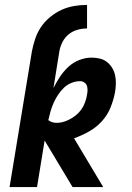

<svg xmlns="http://www.w3.org/2000/svg" viewBox="-20 -763 540 783"><path d="M110 -553Q115 -579 123.5 -604.5Q132 -630 147 -652.5Q162 -675 184.5 -693.5Q207 -712 231.5 -723Q256 -734 282.5 -738.5Q309 -743 335 -743V-647Q316 -647 296 -641.5Q276 -636 260 -623Q244 -610 234.5 -591Q225 -572 222 -553ZM276 0 162 -190 131 0H19L110 -553H222L198 -404Q210 -428 224.5 -450Q239 -472 259 -490.5Q279 -509 304 -518.5Q329 -528 353 -528Q371 -528 387.5 -524Q404 -520 416.5 -510Q429 -500 437.5 -486Q446 -472 449.5 -455.5Q453 -439 452.5 -421.5Q452 -404 449 -386Q443 -355 430.5 -324Q418 -293 395 -268Q372 -243 342.5 -226.5Q313 -210 282 -199L401 0ZM210 -262Q232 -262 254 -271.5Q276 -281 294 -297Q312 -313 322 -334.5Q332 -356 335 -378Q337 -387 337 -396.5Q337 -406 334 -414Q331 -422 323.5 -427Q316 -432 307 -432Q289 -432 271.5 -425Q254 -418 240.5 -405Q227 -392 216.5 -376Q206 -360 198.5 -343Q191 -326 186 -308.5Q181 -291 177 -273Q183 -268 192 -265Q201 -262 210 -262Z"/></svg>

Font: Iosevka Custom
Style: Bold Italic
Weight: 700
Italic angle: -9°
Designer: Belleve Invis
Foundry: Belleve Invis
Version: Version 30.3.1; ttfautohint (v1.8.3)